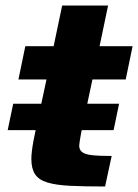

<svg xmlns="http://www.w3.org/2000/svg" viewBox="-20 -678 502 698"><path d="M8 -205 28 -301H413L393 -205ZM362 0Q287 0 235.5 -2.5Q184 -5 152.5 -14.5Q121 -24 107.5 -44.5Q94 -65 94 -100Q94 -113 96 -129.5Q98 -146 101.5 -165Q105 -184 109 -202L149 -389H47L72 -510H175L206 -658H373L342 -510H462L437 -389H316L277 -205Q275 -195 273 -183.5Q271 -172 269.5 -162.5Q268 -153 268 -148Q268 -134 278 -125.5Q288 -117 313.5 -114Q339 -111 386 -111Z"/></svg>

Font: Saira SemiExpanded
Style: Bold Italic
Weight: 700
Width: 6
Italic angle: -12°
Designer: Hector Gatti with collaboration of the Omnibus-Type team
Foundry: Omnibus-Type
Version: Version 1.101